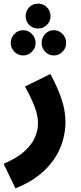

<svg xmlns="http://www.w3.org/2000/svg" viewBox="-56 -806 445 1056"><path d="M29 230 -36 95Q36 64 77 27.5Q118 -9 135.5 -49Q153 -89 153 -129Q153 -171 133.5 -221.5Q114 -272 81 -330L221 -399Q261 -325 282.5 -261Q304 -197 304 -136Q304 -64 276.5 4.5Q249 73 188.5 131.5Q128 190 29 230ZM154 -649Q124 -649 104.5 -669Q85 -689 85 -717Q85 -746 104.5 -766Q124 -786 154 -786Q182 -786 202 -766Q222 -746 222 -717Q222 -689 202 -669Q182 -649 154 -649ZM72 -501Q43 -501 23 -521.5Q3 -542 3 -570Q3 -598 23 -619Q43 -640 72 -640Q99 -640 119.5 -619Q140 -598 140 -570Q140 -542 119.5 -521.5Q99 -501 72 -501ZM240 -501Q211 -501 192 -521.5Q173 -542 173 -570Q173 -598 192 -619Q211 -640 240 -640Q268 -640 288 -619Q308 -598 308 -570Q308 -542 288 -521.5Q268 -501 240 -501Z"/></svg>

Font: Noto Sans Arabic UI Cn XBd
Style: Regular
Weight: 800
Width: 3
Designer: Monotype Design Team, Nadine Chahine and Nizar Qandah
Foundry: Monotype Imaging Inc.
Version: Version 2.010; ttfautohint (v1.8.4.7-5d5b)